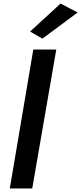

<svg xmlns="http://www.w3.org/2000/svg" viewBox="-20 -1058 456 1078"><path d="M167 -780 35 0H161L296 -780ZM416 -988 320 -1038 149 -881 218 -841Z"/></svg>

Font: Jost SemiBold
Style: Italic
Weight: 600
Italic angle: -5°
Version: Version 3.710